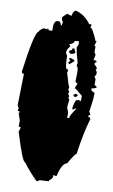

<svg xmlns="http://www.w3.org/2000/svg" viewBox="-20 -836 209 356"><path d="M120.1 -816.4Q136.7 -809.6 145.5 -791H149.4V-789.1L147.5 -785.2Q151.4 -785.2 157.2 -759.8H159.2L155.3 -752Q155.3 -750 157.2 -750L155.3 -740.2Q155.3 -738.3 157.2 -734.4L153.3 -724.6Q159.2 -724.6 159.2 -720.7Q155.3 -720.2 155.3 -716.8L159.2 -710.9V-709Q159.2 -707 157.2 -707L159.2 -703.1V-699.2L155.3 -693.4L157.2 -689.5L155.3 -677.7Q159.2 -677.2 159.2 -673.8Q155.8 -671.9 149.4 -671.9V-669.9Q149.4 -667 155.3 -664.1Q155.3 -658.2 145.5 -628.9Q147.5 -625 147.5 -623Q143.6 -622.6 143.6 -619.1Q147.5 -618.7 147.5 -615.2Q134.3 -588.9 122.1 -550.8Q119.1 -550.8 104.5 -533.2Q94.7 -533.2 85 -509.8H83L79.1 -511.7Q79.1 -504.9 71.3 -502Q71.3 -500 69.3 -500Q67.9 -500 53.7 -502Q49.8 -500 47.9 -500Q36.1 -516.1 26.4 -535.2Q21.5 -535.2 14.6 -591.8L18.6 -599.6L14.6 -601.6L16.6 -611.3V-613.3L14.6 -627Q16.6 -627 16.6 -628.9L12.7 -630.9L14.6 -634.8Q14.6 -636.7 12.7 -640.6L24.4 -699.2Q20.5 -699.2 20.5 -703.1Q43.9 -777.3 51.8 -777.3Q51.8 -779.3 59.6 -783.2H63.5L67.4 -781.2Q67.4 -783.2 69.3 -783.2Q69.8 -779.3 73.2 -779.3H77.1Q78.6 -795.4 85 -796.9H86.9Q92.8 -796.9 92.8 -789.1H94.7Q94.7 -791 96.7 -794.9Q94.7 -798.3 94.7 -802.7Q94.7 -804.7 104.5 -810.5L112.3 -806.6Q116.2 -815.4 120.1 -816.4ZM118.2 -759.8Q118.2 -755.4 108.4 -753.9L110.4 -750Q102.5 -743.7 102.5 -738.3Q102.5 -736.3 104.5 -732.4Q102.5 -721.7 102.5 -714.8V-710.9Q103 -707 106.4 -707Q106.4 -705.1 104.5 -701.2Q106.9 -677.2 108.4 -673.8L106.4 -669.9L108.4 -666L106.4 -662.1Q108.4 -658.2 108.4 -656.2H106.4Q108.4 -652.3 108.4 -650.4Q104.5 -638.2 104.5 -636.7L106.4 -627L104.5 -617.2H108.4Q108.4 -621.6 122.1 -634.8H120.1Q116.2 -632.8 114.3 -632.8V-636.7Q119.6 -650.4 122.1 -650.4H126L129.9 -648.4L131.8 -658.2L120.1 -671.9H118.2L124 -681.6Q120.1 -681.6 120.1 -685.5Q124 -703.1 124 -709Q124 -710.9 122.1 -714.8L124 -718.8Q122.1 -735.4 122.1 -746.1V-748L126 -753.9V-759.8ZM114.3 -746.1H118.2Q118.2 -741.7 120.1 -738.3L116.2 -736.3H112.3Q108.4 -736.3 108.4 -740.2V-742.2Q114.3 -742.2 114.3 -746.1ZM108.4 -728.5H110.4Q118.2 -725.6 118.2 -722.7L108.4 -716.8L106.4 -720.7L110.4 -722.7L108.4 -726.6ZM120.1 -662.1Q124 -661.6 124 -658.2L120.1 -656.2Q116.2 -656.2 116.2 -660.2Z"/></svg>

Font: Otrack
Style: Regular
Weight: 400
Designer: Sodina
Foundry: Sodina
Version: Version 2.10 June 16, 2016